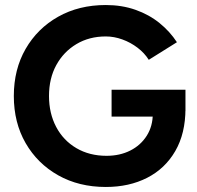

<svg xmlns="http://www.w3.org/2000/svg" viewBox="-20 -732 783 764"><path d="M401 12Q294 12 211.5 -34.5Q129 -81 82 -162.5Q35 -244 35 -350Q35 -456 82 -537.5Q129 -619 211.5 -665.5Q294 -712 401 -712Q465 -712 519 -693Q573 -674 614.5 -640.5Q656 -607 684 -564L572 -494Q555 -521 527.5 -542Q500 -563 467 -575Q434 -587 401 -587Q335 -587 284 -556.5Q233 -526 204 -473Q175 -420 175 -350Q175 -281 203.5 -227Q232 -173 284 -142.5Q336 -112 404 -112Q457 -112 498.5 -133Q540 -154 564 -192Q588 -230 588 -280L718 -300Q718 -201 677.5 -131Q637 -61 565.5 -24.5Q494 12 401 12ZM424 -268V-375H718V-290L644 -268Z"/></svg>

Font: Figtree
Style: Bold
Weight: 700
Designer: Erik Kennedy
Foundry: Erik Kennedy
Version: Version 2.001;gftools[0.9.30]